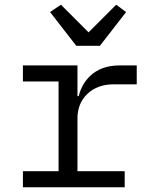

<svg xmlns="http://www.w3.org/2000/svg" viewBox="-20 -793 640 813"><path d="M77 -68H228V-448H77V-516H308V-386H313Q329 -447 373.5 -481.5Q418 -516 487 -516H559V-436H462Q393 -436 350.5 -396Q308 -356 308 -291V-68H508V0H77ZM303 -599 192 -742 238 -773 355 -656 472 -773 514 -742 403 -599Z"/></svg>

Font: IBM Plex Mono
Style: Regular
Weight: 400
Monospace: yes
Designer: Mike Abbink, Paul van der Laan, Pieter van Rosmalen
Foundry: Bold Monday
Version: Version 2.3